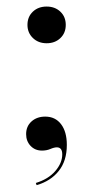

<svg xmlns="http://www.w3.org/2000/svg" viewBox="-20 -447 277 574"><path d="M89.5 106.5 87.1 100Q124.2 88.7 145.2 64.5Q166.1 40.3 166.1 14.5Q166.1 -6.5 150 -6.5Q141.9 -6.5 130.6 -1.6Q119.4 3.2 105.6 3.2Q84.7 3.2 71.4 -10.9Q58.1 -25 58.1 -46Q58.1 -69.4 74.2 -83.9Q90.3 -98.4 115.3 -98.4Q145.2 -98.4 162.5 -75.8Q179.8 -53.2 179.8 -13.7Q179.8 33.9 155.6 64.1Q131.5 94.4 89.5 106.5ZM119.4 -317.7Q94.4 -317.7 78.2 -333.5Q62.1 -349.2 62.1 -372.6Q62.1 -396.8 78.2 -412.1Q94.4 -427.4 119.4 -427.4Q144.4 -427.4 160.5 -412.1Q176.6 -396.8 176.6 -372.6Q176.6 -348.4 160.5 -333.1Q144.4 -317.7 119.4 -317.7Z"/></svg>

Font: Playfair 144pt SemiCondensed Medium
Style: Regular
Weight: 500
Width: 4
Designer: Claus Eggers Sørensen
Foundry: Claus Eggers Sørensen
Version: Version 2.203